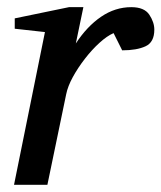

<svg xmlns="http://www.w3.org/2000/svg" viewBox="-20 -514 449 534"><path d="M409.2 -431.6Q409.2 -396.5 384.8 -385.3Q360.4 -374 319.8 -374L295.9 -421.9Q277.8 -414.1 256.8 -395Q235.8 -376 216.3 -350.8Q196.8 -325.7 182.6 -299.8Q168.5 -273.9 164.1 -252L111.8 0H19L105 -424.8L21 -434.1V-462.9L171.9 -494.1H211.9L190.9 -393.1Q221.7 -440.4 261 -467.3Q300.3 -494.1 345.2 -494.1Q381.3 -494.1 395.3 -473.1Q409.2 -452.1 409.2 -431.6Z"/></svg>

Font: Charis
Style: Italic
Weight: 400
Italic angle: -11°
Designer: Walt Agee, Miriam Martin, Annie Olsen, Victor Gaultney, Lorna Priest, Alan Ward, Bob Hallissy, Martin Hosken, Sharon Cor
Foundry: SIL Global
Version: Version 7.000